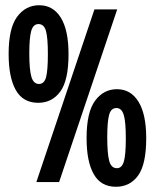

<svg xmlns="http://www.w3.org/2000/svg" viewBox="-20 -696 593 734"><path d="M126 -303Q68 -303 40.5 -351.5Q13 -400 13 -490Q13 -588 45.5 -632Q78 -676 130 -676Q183 -676 212.5 -628.5Q242 -581 242 -489Q242 -389 210.5 -346Q179 -303 126 -303ZM119 0 341 -660H428L206 0ZM129 -375Q149 -375 156 -400.5Q163 -426 163 -489Q163 -553 155.5 -578.5Q148 -604 127 -604Q107 -604 99.5 -578Q92 -552 92 -492Q92 -430 100 -402.5Q108 -375 129 -375ZM423 18Q366 18 338.5 -30Q311 -78 311 -168Q311 -267 343.5 -311Q376 -355 427 -355Q480 -355 509.5 -307Q539 -259 539 -168Q539 -68 508 -25Q477 18 423 18ZM427 -53Q446 -53 453.5 -78.5Q461 -104 461 -167Q461 -231 453 -257Q445 -283 425 -283Q404 -283 397 -256.5Q390 -230 390 -171Q390 -109 397.5 -81Q405 -53 427 -53Z"/></svg>

Font: Bricolage Grotesque 48pt Condensed
Style: Regular
Weight: 400
Width: 3
Designer: Mathieu Triay
Foundry: Atelier Triay
Version: Version 1.000; ttfautohint (v1.8.4.7-5d5b);gftools[0.9.32]